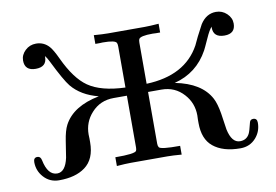

<svg xmlns="http://www.w3.org/2000/svg" viewBox="-58 -549 939 654"><g transform="rotate(-10 411.5 -222.0)"><path d="M798.3 -61.5Q798.3 -31.7 779.3 -9.8Q758.3 14.2 725.1 14.2Q664.6 14.2 630.9 -13.7Q599.1 -40 599.1 -95.2Q599.1 -99.6 599.1 -108.4Q599.6 -117.2 599.6 -121.6Q599.6 -164.6 571.3 -195.8Q541 -229.5 494.6 -229.5H448.2V-50.3Q448.2 -43 451.2 -38.1Q456.5 -29.3 523.9 -29.8V0.5Q492.7 -2 475.1 -2H348.6Q330.6 -2 299.8 0.5V-29.8Q367.7 -29.3 373 -39.1Q375 -43.5 375 -50.3V-229.5H329.1Q282.2 -229.5 252 -195.8Q223.6 -164.6 223.6 -121.6Q223.6 -117.2 224.1 -108.4Q224.1 -99.6 224.1 -95.2Q224.1 -36.6 188 -10.3Q154.8 14.2 98.1 14.2Q65.4 14.2 44.4 -9.8Q24.9 -31.7 24.9 -61.5Q24.9 -77.1 38.6 -77.1Q49.3 -77.1 52.2 -63Q63 -9.8 95.7 -9.8Q124 -9.8 134.3 -57.6Q138.7 -85.9 143.1 -113.8Q148.4 -148.9 158.2 -167.5Q189 -226.1 280.3 -244.1Q220.7 -259.3 188.5 -298.3Q171.4 -319.3 136.7 -389.6Q129.4 -404.3 123.5 -411.1Q123.5 -409.2 123.5 -407.7Q123.5 -373.5 85.4 -373.5Q47.4 -373.5 47.4 -408.7Q47.4 -428.2 63 -443.1Q78.6 -458 100.6 -458Q127.9 -458 146 -437.5Q156.7 -425.3 171.4 -393.6Q205.6 -320.3 247.1 -291.5Q291.5 -260.7 375 -257.8V-399.4Q375 -408.2 373 -412.1Q368.7 -422.4 325.2 -422.4Q322.3 -422.4 314.5 -421.9Q306.2 -421.9 299.8 -421.9V-452.1Q330.6 -449.7 348.6 -449.7H475.1Q493.2 -449.7 523.9 -452.1V-421.9Q517.6 -421.9 509.3 -421.9Q501 -422.4 498 -422.4Q455.1 -422.4 450.2 -412.1Q448.2 -408.2 448.2 -399.4V-257.8Q582.5 -262.7 634.3 -357.4Q644.5 -380.9 668.5 -425.3Q689.5 -458 723.1 -458Q744.6 -458 760.3 -443.1Q775.9 -428.2 775.9 -408.7Q775.9 -373.5 738.3 -373.5Q699.7 -373.5 699.7 -407.7Q699.7 -409.7 700.2 -411.1Q690.9 -401.4 679.2 -375Q662.6 -338.4 660.6 -335.4Q621.6 -264.2 543 -244.1Q634.3 -226.1 665 -167.5Q674.8 -148.9 680.7 -113.8Q685.1 -85.9 689 -57.6Q699.2 -9.8 728 -9.8Q750.5 -9.8 760.7 -29.3Q765.1 -37.6 772 -66.9Q774.4 -77.1 784.7 -77.1Q798.3 -77.1 798.3 -61.5Z"/></g></svg>

Font: Kurinto Book Core
Style: Regular
Weight: 400
Designer: Kurinto was developed by Clint Goss from a range of fonts that are compatible with the SIL Open Font License Version 1.1
Foundry: Clinton F. Goss
Version: Version 2.196; July 25, 2020